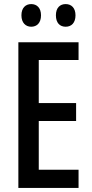

<svg xmlns="http://www.w3.org/2000/svg" viewBox="-20 -921 449 941"><path d="M85 -846C85 -809 106 -790 133 -790C161 -790 181 -809 181 -846C181 -882 161 -901 133 -901C106 -901 85 -883 85 -846ZM254 -846C254 -809 273 -790 302 -790C330 -790 350 -809 350 -846C350 -882 330 -901 302 -901C274 -901 254 -883 254 -846ZM365 0V-89H170V-328H353V-416H170V-627H365V-714H70V0Z"/></svg>

Font: Noto Sans Armenian ExtraCondensed Medium
Style: Regular
Weight: 500
Width: 2
Designer: Monotype Design Team
Foundry: Monotype Imaging Inc.
Version: Version 2.008